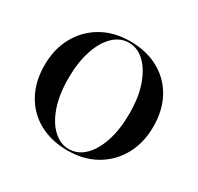

<svg xmlns="http://www.w3.org/2000/svg" viewBox="-131 -737 931 904"><g transform="rotate(30 334.5 -285.0)"><path d="M334.7 11.3Q246 11.3 179.8 -25Q113.7 -61.3 77 -127.8Q40.3 -194.4 40.3 -283.1Q40.3 -371.8 77.8 -439.1Q115.3 -506.5 181.5 -544.4Q247.6 -582.3 334.7 -582.3Q422.6 -582.3 489.1 -546Q555.6 -509.7 592.3 -443.5Q629 -377.4 629 -287.9Q629 -199.2 591.5 -131.9Q554 -64.5 487.9 -26.6Q421.8 11.3 334.7 11.3ZM335.5 2.4Q383.9 2.4 421 -33.5Q458.1 -69.4 479.4 -134.3Q500.8 -199.2 500.8 -286.3Q500.8 -374.2 477.8 -438.7Q454.8 -503.2 416.9 -538.3Q379 -573.4 333.1 -573.4Q285.5 -573.4 248.4 -537.5Q211.3 -501.6 189.9 -436.7Q168.5 -371.8 168.5 -284.7Q168.5 -196.8 191.1 -132.3Q213.7 -67.7 252 -32.7Q290.3 2.4 335.5 2.4Z"/></g></svg>

Font: Playfair 144pt
Style: Bold
Weight: 700
Version: Version 2.001;gftools[0.9.30]